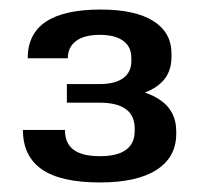

<svg xmlns="http://www.w3.org/2000/svg" viewBox="-20 -806 417 402"><path d="M189 -424Q107 -424 67.5 -451.5Q28 -479 28 -534H116Q116 -506 134 -492.5Q152 -479 189 -479Q262 -479 262 -532V-537Q262 -564 243.5 -577.5Q225 -591 189 -591H120V-630H189Q221 -630 238 -642.5Q255 -655 255 -678V-685Q255 -708 238 -720.5Q221 -733 189 -733Q156 -733 139 -720Q122 -707 122 -684H38Q38 -735 76 -760.5Q114 -786 191 -786Q263 -786 301 -762Q339 -738 339 -694V-686Q339 -644 303.5 -622Q268 -600 205 -600V-623Q273 -623 311 -599.5Q349 -576 349 -531V-526Q349 -477 308 -450.5Q267 -424 189 -424Z"/></svg>

Font: Pathway Extreme 72pt SemiBold
Style: Regular
Weight: 600
Designer: Eduardo Rodriguez Tunni
Foundry: Eduardo Rodriguez Tunni
Version: Version 1.001;gftools[0.9.26]